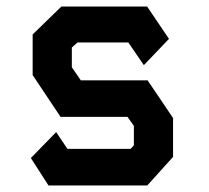

<svg xmlns="http://www.w3.org/2000/svg" viewBox="-20 -568 640 588"><path d="M168 -548 80 -462.5V-338L165.5 -210H370.5L390 -182.5V-123L380 -112H186.5L152 -163.5L74.5 -84L128.5 0H431L510 -87.5V-206.5L432 -322H227.5L200 -362V-422.5L217.5 -438H373L420.5 -368.5L497.5 -449L430.5 -548Z"/></svg>

Font: Kode
Style: Regular
Weight: 400
Monospace: yes
Designer: Isa Ozler
Foundry: Kadena LLC
Version: Version 1.000;gftools[0.9.28]